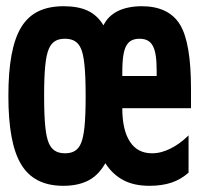

<svg xmlns="http://www.w3.org/2000/svg" viewBox="-20 -580 642 614"><path d="M182.6 14.2C214.8 14.2 241.7 8.3 263.7 -3.4C286.6 -15.6 303.2 -34.2 316.9 -58.1C332 -34.2 352.1 -15.6 374.5 -3.9C397.5 8.3 424.8 14.2 458.5 14.2C484.4 14.2 508.8 10.7 528.8 3.9C548.8 -2.9 566.9 -13.7 583 -27.8V-147C562 -126.5 543.5 -113.8 524.4 -104.5C506.3 -95.7 487.8 -89.8 466.3 -89.8C435.1 -89.8 411.6 -102.1 395.5 -127C379.4 -151.4 371.1 -187 371.1 -233.9H590.8V-295.9C590.8 -394.5 579.1 -463.4 555.2 -502C531.2 -541 489.3 -560.1 433.6 -560.1C403.8 -560.1 377 -554.7 356.4 -544.4C335.4 -533.7 320.3 -518.6 311 -499C297.4 -521 281.2 -536.1 260.3 -545.9C240.7 -555.2 214.4 -560.1 184.1 -560.1C119.1 -560.1 75.7 -538.1 48.3 -493.7C20 -447.8 6.8 -374.5 6.8 -273.4C6.8 -174.3 19.5 -100.1 48.3 -53.2C74.7 -10.3 117.2 14.2 182.6 14.2ZM188 -89.8C159.7 -89.8 145 -102.1 136.2 -122.1C126.5 -144.5 121.1 -185.1 121.1 -273.4C121.1 -353.5 125.5 -399.4 136.2 -423.8C146 -446.8 162.6 -456.1 187.5 -456.1C213.9 -456.1 230 -445.8 239.3 -423.8C248 -402.8 253.9 -364.7 253.9 -272.5C253.9 -188 249 -146 239.3 -122.6C231 -102.5 216.8 -89.8 188 -89.8ZM371.1 -336.9V-348.1C371.1 -396 376 -418.5 383.3 -432.6C391.1 -447.8 404.3 -456.1 426.3 -456.1C446.8 -456.1 460.4 -448.7 468.8 -433.1C477.5 -417 481 -391.1 481 -354V-336.9Z"/></svg>

Font: Hack
Style: Bold
Weight: 700
Monospace: yes
Designer: Christopher Simpkins
Foundry: Christopher Simpkins
Version: Version 2.010